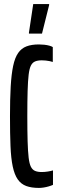

<svg xmlns="http://www.w3.org/2000/svg" viewBox="-20 -914 297 942"><path d="M171 8Q134 8 108.5 -1.5Q83 -11 67 -34Q51 -57 42.5 -97Q34 -137 31.5 -197.5Q29 -258 29 -344Q29 -429 32.5 -489.5Q36 -550 44.5 -590.5Q53 -631 69 -654Q85 -677 110 -686.5Q135 -696 171 -696Q184 -696 197.5 -694.5Q211 -693 222 -690Q233 -687 239 -683V-610Q233 -612 224 -614Q215 -616 204.5 -617Q194 -618 185 -618Q165 -618 152 -612.5Q139 -607 131.5 -592Q124 -577 120.5 -547Q117 -517 115.5 -467.5Q114 -418 114 -344Q114 -270 115.5 -220.5Q117 -171 120.5 -141Q124 -111 131.5 -96Q139 -81 152 -75.5Q165 -70 185 -70Q199 -70 215 -72.5Q231 -75 240 -78V-7Q231 -3 219 0.5Q207 4 194.5 6Q182 8 171 8ZM122 -749V-754L143 -894H221V-889L186 -749Z"/></svg>

Font: Saira UltraCondensed SemiBold
Style: Regular
Weight: 600
Width: 1
Designer: Hector Gatti with collaboration of the Omnibus-Type team
Foundry: Omnibus-Type
Version: Version 1.101